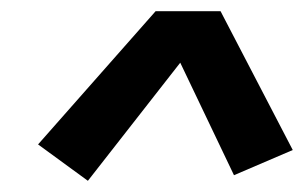

<svg xmlns="http://www.w3.org/2000/svg" viewBox="-20 -759 543 343"><path d="M137 -436 48 -501 258 -739H374L503 -491L398 -446L302 -647Z"/></svg>

Font: Iosevka Custom
Style: Bold Italic
Weight: 700
Italic angle: -9°
Designer: Belleve Invis
Foundry: Belleve Invis
Version: Version 30.3.1; ttfautohint (v1.8.3)